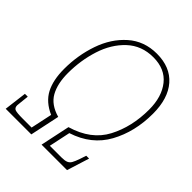

<svg xmlns="http://www.w3.org/2000/svg" viewBox="-208 -839 954 954"><g transform="rotate(45 269.0 -362.5)"><path d="M12 -120H32L27 -73L25 -53Q25 -35 37.5 -30Q50 -25 91 -25H154L178 -138Q115 -166 88.5 -216.5Q62 -267 62 -346Q62 -441 92 -528Q122 -615 184 -670Q246 -725 335 -725Q429 -725 480.5 -666Q532 -607 532 -500Q532 -373 478 -274.5Q424 -176 306 -138L282 -25H364Q387 -25 399 -30Q411 -35 418 -47Q425 -59 434 -85L445 -118H465L428 0H249L282 -156Q405 -192 454.5 -286Q504 -380 504 -501Q504 -591 460.5 -645.5Q417 -700 335 -700Q253 -700 197.5 -648Q142 -596 116 -514.5Q90 -433 90 -344Q90 -270 116.5 -222.5Q143 -175 210 -156L177 0H-3Z"/></g></svg>

Font: Noto Serif CondThin
Style: Italic
Weight: 250
Width: 3
Italic angle: -12°
Designer: Monotype Design Team
Foundry: Monotype Imaging Inc.
Version: Version 1.001